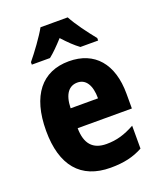

<svg xmlns="http://www.w3.org/2000/svg" viewBox="-143 -855 796 955"><g transform="rotate(-20 255.0 -378.0)"><path d="M331 -766H187C166 -727 114 -656 83 -619V-606H179C202 -624 228 -650 258 -683C288 -650 314 -625 340 -606H434V-619C397 -665 355 -721 331 -766ZM261 -559C119 -559 37 -459 37 -272C37 -89 119 10 277 10C347 10 399 -2 448 -29V-150C395 -121 352 -108 298 -108C225 -108 190 -149 189 -231H476V-309C476 -468 397 -559 261 -559ZM265 -445C310 -445 335 -405 335 -336H190C192 -413 222 -445 265 -445Z"/></g></svg>

Font: Noto Sans Georgian Condensed ExtraBold
Style: Regular
Weight: 800
Width: 3
Designer: Monotype Design Team, Akaki Razmadze
Foundry: Google LLC
Version: Version 2.005